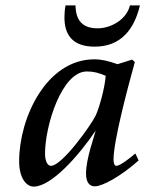

<svg xmlns="http://www.w3.org/2000/svg" viewBox="-20 -679 604 712"><path d="M51 -81C51 -18 78 13 105 13C170 13 271 -100 335 -195C331 -177 299 -91 299 -36C299 -8 308 12 332 12C359 12 427 -24 494 -84L482 -110C468 -98 427 -64 411 -64C402 -64 401 -82 401 -88C401 -155 452 -348 480 -449C479 -450 470 -458 470 -458L416 -441C381 -453 357 -459 330 -459C152 -459 51 -242 51 -81ZM147 -109C147 -213 209 -414 302 -414C328 -414 345 -409 372 -398C369 -355 349 -281 335 -251C318 -215 210 -64 169 -64C156 -64 147 -82 147 -109ZM219 -614C219 -549 250 -506 331 -506C430 -506 478 -572 499 -659H462C449 -606 391 -574 342 -574C290 -574 261 -599 260 -659H223C220 -643 219 -628 219 -614Z"/></svg>

Font: KpRoman
Style: SemiboldItalic
Weight: 600
Italic angle: -11°
Version: Version 0.66